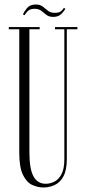

<svg xmlns="http://www.w3.org/2000/svg" viewBox="-20 -820 382 852"><path d="M173 12Q148 12 123.2 0.8Q98.5 -10.5 82 -43.8Q65.5 -77 65.5 -143V-690H19V-700H156V-690H110.5V-144.5Q110.5 -69.5 128.8 -37Q147 -4.5 183 -4.5Q202 -4.5 221 -13.8Q240 -23 252.8 -46.8Q265.5 -70.5 265.5 -113.5V-690H224V-700H323.5V-690H276.5V-115Q276.5 -64.5 261.2 -37Q246 -9.5 222.2 1.2Q198.5 12 173 12ZM216 -745Q197.5 -745 186 -754Q174.5 -763 163.2 -772Q152 -781 133 -781Q112 -781 101.8 -769.2Q91.5 -757.5 89 -752.5L81.5 -756Q86.5 -767.5 99.5 -783.8Q112.5 -800 139 -800Q158 -800 169.8 -790.8Q181.5 -781.5 193 -772.2Q204.5 -763 223 -763Q244 -763 252.8 -771.8Q261.5 -780.5 263.5 -785.5L270 -781Q264.5 -770.5 251.8 -757.8Q239 -745 216 -745Z"/></svg>

Font: Imbue 100pt ExtraLight
Style: Regular
Weight: 200
Designer: Tyler Finck
Foundry: Etcetera Type Company
Version: Version 1.102; ttfautohint (v1.8.3)